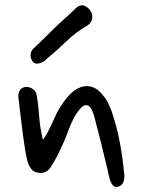

<svg xmlns="http://www.w3.org/2000/svg" viewBox="-20 -660 544 731"><path d="M428 51Q415 54 407.5 43Q400 32 396 15.5Q392 -1 389 -16Q378 -63 366.5 -109Q355 -155 343 -201Q332 -248 318 -256.5Q304 -265 290 -251Q276 -237 263 -214Q249 -188 239 -159.5Q229 -131 216 -104Q207 -84 197 -64.5Q187 -45 175 -27Q168 -14 156 -7Q144 0 128 -2Q109 -4 99.5 -16Q90 -28 85 -44Q81 -60 78 -76Q75 -92 73 -107Q66 -153 61 -198Q56 -243 50 -289Q49 -303 54 -313.5Q59 -324 72 -328Q74 -329 77 -329Q80 -329 81 -329Q95 -329 106.5 -320Q118 -311 120 -296Q125 -269 127 -241Q129 -213 132 -186Q135 -166 143 -128Q153 -141 158.5 -151Q164 -161 167 -167Q178 -189 187.5 -211Q197 -233 210 -254Q221 -271 233 -286Q245 -301 260 -313Q285 -332 310 -332Q346 -332 372 -297Q383 -285 390 -270.5Q397 -256 403 -242Q424 -182 435.5 -121.5Q447 -61 453 2Q455 23 448.5 36Q442 49 428 51ZM103 -428Q95 -439 96.5 -453Q98 -467 108 -476Q130 -496 149.5 -515.5Q169 -535 189 -555Q209 -574 230 -592.5Q251 -611 271 -631Q291 -647 309 -634Q329 -621 331 -599Q333 -577 313 -563Q268 -537 232.5 -502.5Q197 -468 158 -436Q149 -424 130 -419Q111 -414 103 -428Z"/></svg>

Font: Mynerve
Style: Regular
Weight: 400
Designer: Carolina Short
Foundry: Carolina Short
Version: Version 1.000; ttfautohint (v1.8.4.7-5d5b)